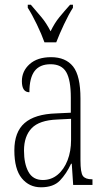

<svg xmlns="http://www.w3.org/2000/svg" viewBox="-20 -786 451 816"><path d="M154 10Q104 10 72.5 -28.5Q41 -67 41 -147Q41 -225 84.5 -263Q128 -301 218 -304L281 -307V-371Q281 -446 261.5 -479.5Q242 -513 195 -513Q149 -513 127 -484Q105 -455 105 -394Q73 -394 73 -441Q73 -484 106 -513.5Q139 -543 197 -543Q259 -543 290.5 -503.5Q322 -464 322 -367V-105Q322 -52 332.5 -38Q343 -24 371 -24H373V0H291L285 -90H282Q262 -47 234.5 -18.5Q207 10 154 10ZM162 -21Q198 -21 225 -43.5Q252 -66 267 -104.5Q282 -143 282 -191V-281L223 -278Q147 -275 114.5 -241Q82 -207 82 -146Q82 -90 101 -55.5Q120 -21 162 -21ZM169 -606Q157 -640 136.5 -682.5Q116 -725 98 -753V-766H111Q136 -737 156.5 -712.5Q177 -688 195 -653Q212 -688 232 -712.5Q252 -737 278 -766H290V-753Q272 -725 252 -682.5Q232 -640 219 -606Z"/></svg>

Font: Noto Serif Bengali ExtraCondensed ExtraLight
Style: Regular
Weight: 200
Width: 2
Designer: Juan Bruce, Universal Thirst, Indian Type Foundry and the Monotype Design Team.
Foundry: Monotype Imaging Inc.
Version: Version 2.003; ttfautohint (v1.8.4.7-5d5b)